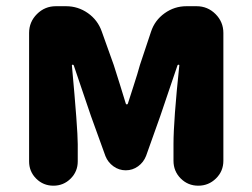

<svg xmlns="http://www.w3.org/2000/svg" viewBox="-20 -589 798 609"><path d="M72.3 -77.1V-484.4Q72.3 -519.5 97.2 -544.4Q122.1 -569.3 157.2 -569.3H189.5Q227.5 -569.3 258.8 -547.4Q290 -525.4 302.7 -489.3L340.8 -382.8Q347.7 -361.3 360.4 -320.8Q373 -280.3 378.9 -260.7Q379.9 -257.8 382.3 -257.8Q384.8 -257.8 385.7 -260.7Q389.6 -273.4 403.3 -315.4Q417 -357.4 423.8 -382.8L459 -488.3Q470.7 -524.4 502 -546.9Q533.2 -569.3 571.3 -569.3H603.5Q638.7 -569.3 663.6 -544.4Q688.5 -519.5 688.5 -484.4V-79.1Q688.5 -45.9 665 -22.9Q641.6 0 608.9 0Q576.2 0 553.2 -22.9Q530.3 -45.9 530.3 -79.1V-131.8Q530.3 -207 548.8 -381.8Q548.8 -383.8 546.4 -383.8Q543.9 -383.8 543 -381.8Q534.2 -354.5 514.6 -298.3Q495.1 -242.2 488.3 -220.7L443.4 -94.7Q435.5 -74.2 418 -61.5Q400.4 -48.8 378.9 -48.8Q357.4 -48.8 339.8 -61.5Q322.3 -74.2 314.5 -93.8L268.6 -220.7Q260.7 -245.1 241.2 -301.3Q221.7 -357.4 213.9 -381.8Q212.9 -383.8 210.4 -383.8Q208 -383.8 208 -381.8Q226.6 -179.7 226.6 -131.8V-77.1Q226.6 -44.9 204.1 -22.5Q181.6 0 149.4 0Q117.2 0 94.7 -22.5Q72.3 -44.9 72.3 -77.1Z"/></svg>

Font: Gen Jyuu GothicX Heavy
Style: Bold
Weight: 900
Designer: [Source Han Sans]
Ryoko NISHIZUKA  (kana & ideographs); Paul D. Hunt (Latin, Greek & Cyrillic); Wenlong ZHANG  (bopomofo
Version: Version 1.002.20150607